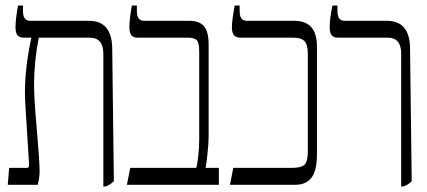

<svg xmlns="http://www.w3.org/2000/svg" viewBox="-20 -667 1541 693"><path d="M391 -13Q378 0 361 6H353V-473Q353 -531 304 -531H120Q103 -446 103 -361Q103 -339 105 -301Q107 -265 113 -199Q123 -81 123 -49Q123 -26 116 0H8L13 -61H78Q85 -61 85 -73L72 -280Q70 -314 70 -332Q70 -424 93 -530V-531H67Q50 -531 43 -540Q36 -549 36 -569Q36 -598 45 -647H63V-627Q63 -592 88 -592H301Q342 -592 363 -567.5Q384 -543 385 -495Z M450 -61H688Q692 -71 695.5 -103Q699 -135 699 -160V-483Q699 -512 690.5 -521.5Q682 -531 659 -531H478Q461 -531 454 -540Q447 -549 447 -569Q447 -598 456 -647H474V-627Q474 -592 499 -592H662Q700 -592 716.5 -572Q733 -552 733 -507V-173Q733 -151 729 -112.5Q725 -74 722 -61H770V0H438Z M822 -61H1032Q1068 -61 1079.5 -73Q1091 -85 1091 -120V-474Q1091 -506 1079 -518.5Q1067 -531 1040 -531H849Q832 -531 824.5 -540Q817 -549 817 -568Q817 -592 827 -647H845V-627Q845 -592 870 -592H1042Q1083 -592 1103.5 -569Q1124 -546 1124 -498V-111Q1124 -52 1104.5 -26Q1085 0 1046 0H810Z M1428 -473Q1428 -531 1380 -531H1201Q1184 -531 1177 -540Q1170 -549 1170 -569Q1170 -600 1180 -647H1198V-627Q1198 -592 1223 -592H1376Q1458 -592 1460 -495L1466 -13Q1454 0 1436 6H1428Z"/></svg>

Font: Noto Serif Hebrew CondLight
Style: Regular
Weight: 300
Width: 3
Designer: Monotype Design Team
Foundry: Monotype Imaging Inc.
Version: Version 1.000